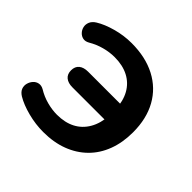

<svg xmlns="http://www.w3.org/2000/svg" viewBox="-133 -634 779 779"><g transform="rotate(45 256.0 -244.5)"><path d="M208 10Q164 10 119.5 -1.5Q75 -13 45 -31Q29 -41 24 -54Q19 -67 22.5 -80.5Q26 -94 35 -104Q44 -114 57 -116.5Q70 -119 84 -111Q110 -95 140 -87Q170 -79 198 -79Q243 -79 276 -96Q309 -113 328.5 -146.5Q348 -180 351 -228L381 -202H164Q139 -202 125 -213.5Q111 -225 111 -247Q111 -269 125 -280.5Q139 -292 164 -292H381L351 -261Q349 -309 330.5 -342Q312 -375 278.5 -392.5Q245 -410 198 -410Q170 -410 140 -402Q110 -394 83 -378Q69 -370 56.5 -372.5Q44 -375 35 -384.5Q26 -394 23 -407Q20 -420 25.5 -433.5Q31 -447 47 -457Q76 -475 119.5 -487Q163 -499 207 -499Q287 -499 345.5 -468.5Q404 -438 435.5 -381.5Q467 -325 467 -247Q467 -188 449 -140.5Q431 -93 397 -59.5Q363 -26 315.5 -8Q268 10 208 10Z"/></g></svg>

Font: Nunito
Style: Bold
Weight: 700
Designer: Vernon Adams
Foundry: Vernon Adams
Version: Version 3.602